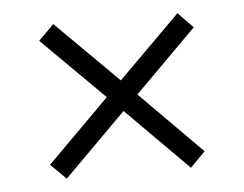

<svg xmlns="http://www.w3.org/2000/svg" viewBox="-36 -535 555 437"><g transform="rotate(-5 241.5 -316.5)"><path d="M383.8 -493.2 418 -458 276.9 -316.9 418 -174.8 383.8 -140.1 242.2 -282.2 100.1 -140.1 64.9 -174.8 207 -316.9 64.9 -458 100.1 -493.2 242.2 -352.1Z"/></g></svg>

Font: Resagokr
Style: Regular
Weight: 500
Designer: gluk
Foundry: gluk
Version: Version 0.95